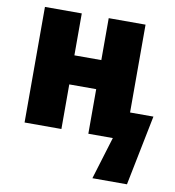

<svg xmlns="http://www.w3.org/2000/svg" viewBox="-84 -627 825 905"><g transform="rotate(10 328.5 -175.0)"><path d="M58.1 0V-553.2H234.4V-352.5H363.3V-553.2H539.6V-132.8H651.4L584 203.1H418.5L480.5 0H363.3V-213.4H234.4V0Z"/></g></svg>

Font: Open Sans SemiCondensed ExtraBold
Style: Regular
Weight: 800
Width: 4
Designer: Monotype Design Team
Foundry: Monotype Imaging Inc.
Version: Version 3.000